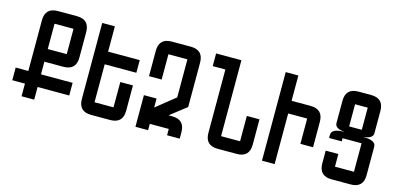

<svg xmlns="http://www.w3.org/2000/svg" viewBox="-76 -1354 3777 1832"><g transform="rotate(15 1812.5 -437.5)"><path d="M312.5 -750V-500H500V-750ZM187.5 -750Q187.5 -875 312.5 -875H500Q625 -875 625 -750V-500Q625 -375 500 -375H312.5V-250H625V-125H312.5V0H187.5V-125H62.5V-250H187.5Z M750 -875H875V-625H1187.5V-500H875V-125H1062.5V-375H1187.5V-125Q1187.5 0 1062.5 0H875Q750 0 750 -125Z M1437.5 -223.6 1626 -375H1625V-750H1437.5V-500H1312.5V-750Q1312.5 -875 1437.5 -875H1625Q1750 -875 1750 -750V-312.5L1589.4 -187.5H1625Q1750 -187.5 1750 -62.5V0H1625V-62.5H1437.5V0H1312.5V-312.5H1437.5Z M2000 -750H1875V-875H2125V-125H2312.5V-375H2437.5V-125Q2437.5 0 2312.5 0H2125Q2000 0 2000 -125Z M2687.5 0H2562.5V-875H2687.5V-625H2875Q3000 -625 3000 -500V-250H2875V-500H2687.5Z M3281.2 -750V-531.2H3406.2V-750ZM3156.2 -750Q3156.2 -875 3281.2 -875H3406.2Q3531.2 -875 3531.2 -750V-531.2Q3531.2 -477.1 3437.5 -469.7V-468.8Q3562.5 -468.8 3562.5 -406.2V-125Q3562.5 0 3437.5 0H3250Q3125 0 3125 -125V-250H3250V-125H3437.5V-406.2H3250V-375H3125V-406.2Q3125 -468.8 3250 -468.8V-469.7Q3156.2 -477.1 3156.2 -531.2Z"/></g></svg>

Font: Oldtimer
Style: Regular
Weight: 400
Designer: GGBotNet
Foundry: GGBotNet
Version: 1.00